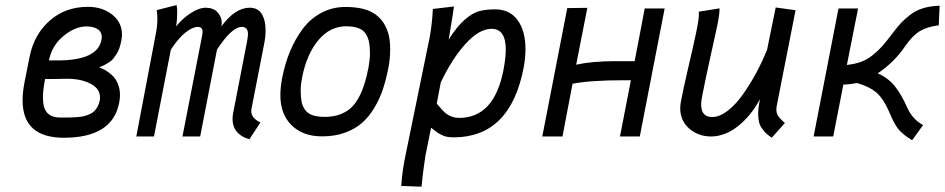

<svg xmlns="http://www.w3.org/2000/svg" viewBox="-20 -531 3676 747"><path d="M95.2 -310.5Q112.8 -397.5 173.6 -450.9Q234.4 -504.4 322.3 -504.4Q377.9 -504.4 416.3 -474.4Q454.6 -444.3 454.6 -396Q454.6 -386.2 452.1 -373Q448.7 -356.4 444.1 -343Q439.5 -329.6 432.6 -319.6Q425.8 -309.6 420.7 -302.7Q415.5 -295.9 406.2 -290Q397 -284.2 392.8 -281.5Q388.7 -278.8 378.2 -274.2Q367.7 -269.5 365.7 -268.6Q377.4 -265.1 389.6 -258.1Q401.9 -251 415.5 -238.8Q429.2 -226.6 438 -206.3Q446.8 -186 446.8 -161.1Q446.8 -147.9 443.8 -131.8Q418 4.9 228.5 4.9Q67.9 4.9 67.9 -140.6Q67.9 -171.9 75.2 -210Q82 -246.1 95.2 -310.5ZM374.5 -375Q376 -380.9 376 -386.2Q376 -407.2 359.6 -417.7Q343.3 -428.2 316.4 -428.2Q272 -428.2 226.8 -390.9Q181.6 -353.5 170.4 -295.9H204.6Q358.9 -295.9 374.5 -375ZM240.7 -224.6Q230.5 -224.6 213.4 -224.1Q196.3 -223.6 176.8 -223.6H155.3Q147 -179.7 147 -152.3Q147 -110.4 163.8 -92Q180.7 -73.7 214.8 -73.7H225.1Q244.1 -73.7 255.1 -74Q266.1 -74.2 282 -75.4Q297.9 -76.7 307.6 -79.3Q317.4 -82 328.9 -86.9Q340.3 -91.8 347.2 -98.9Q354 -106 359.9 -116.5Q365.7 -127 368.2 -140.6Q369.1 -144.5 369.1 -152.3Q369.1 -186 332.3 -205.3Q295.4 -224.6 240.7 -224.6Z M951.7 -501Q969.2 -501 981.7 -493.4Q994.1 -485.8 1000.7 -472.9Q1007.3 -460 1010.3 -445.3Q1013.2 -430.7 1013.2 -413.1Q1013.2 -386.7 1007.8 -360.8L958 -105.5Q957.5 -103 957.5 -98.1Q957.5 -83.5 968.3 -72Q979 -60.5 993.2 -54.7L950.7 10.3Q924.3 4.9 904.5 -14.9Q884.8 -34.7 884.8 -69.3Q884.8 -78.6 887.2 -93.3L887.7 -94.2L941.4 -371.1Q941.9 -372.1 942.1 -374.3Q942.4 -376.5 942.4 -377.4Q944.8 -392.1 944.8 -398.4Q944.8 -426.3 920.9 -426.3Q881.8 -426.3 824.2 -337.9L758.8 0H689.9L766.6 -393.6Q768.1 -399.9 768.1 -407.7Q768.1 -426.3 749.5 -426.3Q729.5 -426.3 701.9 -404.8Q674.3 -383.3 644.5 -337.4L579.1 0H510.3L585.9 -397.9Q592.3 -430.2 592.3 -457.5Q592.3 -473.6 589.8 -491.7L667 -511.2Q669.4 -501.5 669.4 -482.9Q669.4 -455.6 665.5 -428.2Q689 -458.5 721.7 -479.7Q754.4 -501 780.3 -501Q809.6 -501 826.2 -483.4Q842.8 -465.8 842.8 -441.4Q842.8 -434.6 841.3 -428.2Q894.5 -501 951.7 -501Z M1338.4 -105Q1389.2 -145.5 1411.6 -258.8Q1412.1 -260.3 1412.6 -263.2Q1413.1 -266.1 1413.6 -267.6Q1419.4 -301.3 1419.4 -323.2Q1419.4 -349.1 1416 -366.5Q1412.6 -383.8 1403.3 -398.9Q1394 -414.1 1374.8 -421.4Q1355.5 -428.7 1326.2 -428.7Q1263.7 -428.7 1218.3 -374.3Q1172.9 -319.8 1155.3 -229Q1149.9 -201.2 1149.9 -179.7Q1149.9 -152.8 1153.3 -135.5Q1156.7 -118.2 1166.7 -103.8Q1176.8 -89.4 1196 -82.8Q1215.3 -76.2 1245.6 -76.2Q1299.8 -76.7 1338.4 -105ZM1233.9 -0.5H1232.9Q1158.2 -0.5 1114.5 -43.7Q1070.8 -86.9 1070.8 -160.6Q1070.8 -189.9 1077.6 -226.6Q1088.4 -282.7 1108.2 -330.6Q1127.9 -378.4 1157.5 -418.2Q1187 -458 1230 -481Q1272.9 -503.9 1324.2 -503.9Q1394.5 -503.9 1433.6 -479.7Q1472.7 -455.6 1489.3 -405.8Q1498 -379.4 1498 -339.4Q1498 -300.8 1490.7 -265.1Q1481.9 -220.7 1469.7 -183.8Q1457.5 -147 1436.8 -112.1Q1416 -77.1 1388.9 -53.2Q1361.8 -29.3 1322.5 -14.9Q1283.2 -0.5 1234.9 -0.5Z M1938.5 -257.3Q1947.8 -306.2 1947.8 -337.9Q1947.8 -418.9 1892.6 -418.9Q1844.2 -418.9 1791 -360.1Q1737.8 -301.3 1694.8 -210L1679.2 -127.9Q1703.1 -99.1 1714.8 -89.8Q1737.3 -72.3 1766.1 -72.3Q1902.3 -72.3 1938.5 -257.3ZM1648.4 -369.6Q1648.9 -371.6 1649.7 -375.5Q1650.4 -379.4 1650.9 -381.3Q1661.1 -435.5 1664.1 -496.1L1746.1 -505.9Q1746.1 -498.5 1725.6 -377Q1756.8 -426.8 1786.6 -453.1Q1816.4 -479.5 1842.5 -487.1Q1868.7 -494.6 1906.7 -494.6Q1963.4 -494.6 1993.9 -452.6Q2024.4 -410.6 2024.4 -339.8Q2024.4 -305.7 2017.1 -266.6Q1964.8 3.4 1744.6 3.4Q1730.5 3.4 1719.2 1.2Q1708 -1 1698.2 -5.9Q1688.5 -10.7 1683.1 -14.2Q1677.7 -17.6 1668.9 -24.9Q1660.2 -32.2 1657.2 -34.2L1635.3 73.7Q1624 148.4 1620.1 195.3L1541 192.4Q1544.9 133.8 1558.1 71.3Z M2265.1 -500.5 2221.7 -279.3Q2284.2 -293 2374 -293H2449.2Q2464.4 -370.6 2474.1 -423.3Q2483.9 -476.1 2488.3 -498H2565.9L2469.2 0H2392.1L2434.6 -218.8H2407.7Q2274.9 -218.8 2207.5 -205.1Q2189 -109.4 2181.6 -69.8Q2174.3 -30.3 2168.5 0H2089.8L2187 -499.5Z M2982.4 4.9Q2981 3.9 2970.2 -4.4Q2959.5 -12.7 2955.1 -17.6Q2950.7 -22.5 2943.4 -33Q2936 -43.5 2932.9 -57.4Q2929.7 -71.3 2929.7 -88.9Q2929.7 -111.8 2937 -145.5Q2900.9 -79.1 2850.8 -39.8Q2800.8 -0.5 2746.6 0Q2697.3 0 2661.9 -30.5Q2626.5 -61 2626.5 -109.9Q2626.5 -120.6 2628.9 -134.3Q2637.7 -182.1 2656.2 -261.2Q2674.8 -340.3 2687 -397.2Q2699.2 -454.1 2699.2 -477.1Q2699.2 -482.9 2698.7 -485.4L2779.3 -498.5V-493.7Q2779.3 -472.7 2769.8 -427.5Q2760.3 -382.3 2741.9 -300.5Q2723.6 -218.8 2710.4 -149.4Q2708 -134.8 2708 -124Q2708 -75.7 2751 -75.7Q2779.8 -75.7 2811.3 -100.1Q2842.8 -124.5 2870.8 -164.3Q2898.9 -204.1 2922.4 -247.8Q2945.8 -291.5 2964.4 -337.4L2998 -502L3075.2 -491.2L3001.5 -116.7Q3000.5 -108.9 3000.5 -106Q3000.5 -98.1 3002.2 -91.6Q3003.9 -85 3008.3 -78.9Q3012.7 -72.8 3015.4 -69.6Q3018.1 -66.4 3025.1 -60.1Q3032.2 -53.7 3033.7 -52.2Z M3314.5 -208Q3302.7 -205.6 3289.3 -204.1Q3275.9 -202.6 3268.6 -202.1H3261.2L3221.7 0H3145.5L3242.2 -498H3318.4L3274.9 -278.3Q3306.2 -281.7 3330.1 -290.5Q3354 -299.3 3375.2 -316.4Q3396.5 -333.5 3412.4 -351.3Q3428.2 -369.1 3452.1 -400.9Q3471.2 -426.3 3485.8 -441.9Q3500.5 -457.5 3522.7 -474.4Q3544.9 -491.2 3572.8 -499.5Q3600.6 -507.8 3635.7 -508.8L3632.3 -432.6Q3588.4 -427.2 3559.3 -410.2Q3530.3 -393.1 3501.5 -351.1Q3460 -289.6 3395 -245.6Q3435.5 -228 3461.4 -195.6Q3487.3 -163.1 3508.3 -115.2Q3529.8 -66.4 3571.3 -44.4L3528.8 14.6Q3496.6 -4.9 3479.2 -23.9Q3461.9 -43 3444.8 -83.5Q3420.4 -142.6 3393.3 -167.7Q3366.2 -192.9 3314.5 -208Z"/></svg>

Font: Fantasque Sans Mono
Style: Italic
Weight: 400
Italic angle: -11°
Monospace: yes
Designer: Jany Belluz
Version: Version 1.8.0 ; ttfautohint (v1.8.2)